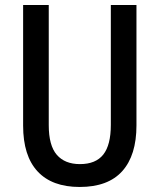

<svg xmlns="http://www.w3.org/2000/svg" viewBox="-20 -734 635 764"><path d="M523 -235Q523 -116 466.5 -53Q410 10 297 10Q187 10 129.5 -52Q72 -114 72 -234V-714H174V-236Q174 -155 206 -118Q238 -81 298 -81Q361 -81 391 -119Q421 -157 421 -237V-714H523Z"/></svg>

Font: Noto Sans Myanmar Condensed Medium
Style: Regular
Weight: 500
Width: 3
Designer: Monotype Design Team
Foundry: Monotype Imaging Inc.
Version: Version 2.107; ttfautohint (v1.8.4.7-5d5b)